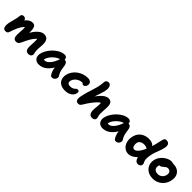

<svg xmlns="http://www.w3.org/2000/svg" viewBox="400 -2371 4001 4001"><g transform="rotate(45 2400.0 -371.0)"><path d="M109 9Q69 9 51.5 -17Q34 -43 33 -84Q32 -125 41 -171Q50 -217 65 -265Q80 -313 88 -358Q94 -382 94.5 -401.5Q95 -421 99 -439Q102 -458 118 -471.5Q134 -485 158 -485Q191 -485 208 -469Q225 -453 230.5 -430Q236 -407 231 -386L201 -380Q223 -421 251.5 -452Q280 -483 315 -501.5Q350 -520 389 -520Q427 -520 447.5 -501.5Q468 -483 476.5 -449Q485 -415 486 -366Q487 -320 485.5 -285.5Q484 -251 482 -229L448 -239Q486 -329 533.5 -391.5Q581 -454 631 -487Q681 -520 726 -520Q813 -520 841.5 -457.5Q870 -395 856 -271Q850 -209 851.5 -172.5Q853 -136 858 -115Q863 -94 866.5 -80Q870 -66 866 -48Q862 -26 841.5 -8.5Q821 9 786 9Q750 9 727.5 -7Q705 -23 696 -61.5Q687 -100 692 -167Q696 -222 697 -256.5Q698 -291 697 -313Q696 -335 692.5 -350Q689 -365 683 -381L715 -367Q672 -335 636.5 -287.5Q601 -240 569.5 -179Q538 -118 504 -46Q492 -19 470.5 -5Q449 9 422 9Q385 9 364.5 -9.5Q344 -28 338 -66.5Q332 -105 336 -161Q341 -225 342 -266.5Q343 -308 338 -335.5Q333 -363 320 -383L349 -354Q317 -324 291.5 -287.5Q266 -251 246.5 -210.5Q227 -170 211.5 -127Q196 -84 182 -40Q175 -15 157.5 -3Q140 9 109 9Z M1090 10Q1039 10 1004.5 -13.5Q970 -37 956.5 -76.5Q943 -116 952 -163Q962 -214 989.5 -265.5Q1017 -317 1055.5 -362.5Q1094 -408 1140.5 -443.5Q1187 -479 1235.5 -499.5Q1284 -520 1331 -520Q1368 -520 1389 -496Q1410 -472 1401 -428Q1398 -412 1387 -403Q1376 -394 1362 -391Q1296 -380 1239.5 -341Q1183 -302 1144 -247.5Q1105 -193 1093 -134Q1090 -117 1089.5 -102.5Q1089 -88 1093 -66L1045 -168Q1066 -150 1083 -143.5Q1100 -137 1125 -137Q1176 -137 1233 -202.5Q1290 -268 1333 -393Q1342 -417 1363 -430.5Q1384 -444 1406 -444Q1442 -444 1463 -419Q1484 -394 1488 -363Q1496 -315 1502 -275Q1508 -235 1521 -197.5Q1534 -160 1560 -120Q1571 -105 1570.5 -84Q1570 -63 1559 -42Q1548 -21 1527.5 -7Q1507 7 1478 7Q1461 7 1448.5 -0.5Q1436 -8 1429 -20Q1414 -45 1403 -70Q1392 -95 1384.5 -123.5Q1377 -152 1372 -189Q1367 -226 1364 -274L1418 -278Q1385 -194 1344.5 -138.5Q1304 -83 1260.5 -50Q1217 -17 1174 -3.5Q1131 10 1090 10Z M1865 9Q1778 9 1724.5 -23.5Q1671 -56 1652 -112Q1633 -168 1646 -236Q1659 -299 1694 -350.5Q1729 -402 1780 -440Q1831 -478 1892 -498.5Q1953 -519 2017 -519Q2049 -519 2075.5 -507.5Q2102 -496 2115.5 -473Q2129 -450 2122 -414Q2115 -377 2094.5 -359Q2074 -341 2053 -341Q2037 -341 2030 -348Q2023 -355 2017 -361.5Q2011 -368 1997 -368Q1949 -368 1906 -345.5Q1863 -323 1834.5 -288Q1806 -253 1799 -215Q1794 -191 1799.5 -172Q1805 -153 1823.5 -142Q1842 -131 1878 -131Q1918 -131 1942 -141.5Q1966 -152 1980.5 -165Q1995 -178 2007.5 -188.5Q2020 -199 2037 -199Q2062 -199 2074.5 -183.5Q2087 -168 2080 -129Q2071 -88 2040.5 -56.5Q2010 -25 1965 -8Q1920 9 1865 9Z M2249 7Q2219 7 2200.5 -9.5Q2182 -26 2176.5 -56.5Q2171 -87 2179 -127Q2199 -225 2222 -302Q2245 -379 2265.5 -442.5Q2286 -506 2297 -559Q2306 -596 2307.5 -620.5Q2309 -645 2310.5 -665Q2312 -685 2316 -705Q2321 -727 2339 -743.5Q2357 -760 2392 -760Q2417 -760 2438 -740.5Q2459 -721 2466.5 -677.5Q2474 -634 2457 -563Q2447 -521 2429.5 -473Q2412 -425 2391.5 -359.5Q2371 -294 2352 -200L2330 -260Q2388 -352 2438.5 -410.5Q2489 -469 2534.5 -496.5Q2580 -524 2620 -524Q2676 -524 2701.5 -493.5Q2727 -463 2731 -406Q2735 -349 2727 -267Q2722 -210 2723.5 -175.5Q2725 -141 2729.5 -121Q2734 -101 2740 -85Q2744 -75 2745 -63Q2746 -51 2743 -40Q2739 -17 2717.5 -2.5Q2696 12 2663 12Q2622 12 2599.5 -10Q2577 -32 2569 -70Q2561 -108 2565 -156Q2571 -213 2573.5 -248Q2576 -283 2576.5 -304.5Q2577 -326 2575 -342Q2555 -338 2516.5 -300.5Q2478 -263 2428.5 -197.5Q2379 -132 2323 -38Q2306 -12 2289.5 -2.5Q2273 7 2249 7Z M2971 10Q2920 10 2885.5 -13.5Q2851 -37 2837.5 -76.5Q2824 -116 2833 -163Q2843 -214 2870.5 -265.5Q2898 -317 2936.5 -362.5Q2975 -408 3021.5 -443.5Q3068 -479 3116.5 -499.5Q3165 -520 3212 -520Q3249 -520 3270 -496Q3291 -472 3282 -428Q3279 -412 3268 -403Q3257 -394 3243 -391Q3177 -380 3120.5 -341Q3064 -302 3025 -247.5Q2986 -193 2974 -134Q2971 -117 2970.5 -102.5Q2970 -88 2974 -66L2926 -168Q2947 -150 2964 -143.5Q2981 -137 3006 -137Q3057 -137 3114 -202.5Q3171 -268 3214 -393Q3223 -417 3244 -430.5Q3265 -444 3287 -444Q3323 -444 3344 -419Q3365 -394 3369 -363Q3377 -315 3383 -275Q3389 -235 3402 -197.5Q3415 -160 3441 -120Q3452 -105 3451.5 -84Q3451 -63 3440 -42Q3429 -21 3408.5 -7Q3388 7 3359 7Q3342 7 3329.5 -0.5Q3317 -8 3310 -20Q3295 -45 3284 -70Q3273 -95 3265.5 -123.5Q3258 -152 3253 -189Q3248 -226 3245 -274L3299 -278Q3266 -194 3225.5 -138.5Q3185 -83 3141.5 -50Q3098 -17 3055 -3.5Q3012 10 2971 10Z M3733 9Q3675 9 3632.5 -16.5Q3590 -42 3563.5 -85Q3537 -128 3529 -182.5Q3521 -237 3533 -295Q3548 -369 3588 -419.5Q3628 -470 3686 -495.5Q3744 -521 3813 -521Q3870 -521 3908.5 -505.5Q3947 -490 3964 -461.5Q3981 -433 3973 -390Q3968 -369 3956 -355.5Q3944 -342 3931 -342Q3919 -342 3911.5 -346Q3904 -350 3894.5 -355Q3885 -360 3869.5 -364Q3854 -368 3829 -368Q3774 -368 3737 -344.5Q3700 -321 3692 -279Q3686 -246 3690 -215.5Q3694 -185 3709.5 -164.5Q3725 -144 3750 -144Q3798 -144 3848 -208Q3898 -272 3944 -394.5Q3990 -517 4025 -694Q4033 -732 4050 -746Q4067 -760 4088 -760Q4149 -760 4170.5 -722Q4192 -684 4175 -612Q4158 -546 4139.5 -498.5Q4121 -451 4105 -406.5Q4089 -362 4078 -306Q4066 -245 4065.5 -206Q4065 -167 4070.5 -143.5Q4076 -120 4084 -105Q4092 -90 4097 -78Q4102 -66 4100 -48Q4096 -17 4075 0.5Q4054 18 4016 18Q3988 18 3966.5 0.5Q3945 -17 3931.5 -46.5Q3918 -76 3914.5 -114.5Q3911 -153 3920 -194L4002 -218Q3963 -135 3915.5 -85Q3868 -35 3820.5 -13Q3773 9 3733 9Z M4454 12Q4362 12 4299 -27.5Q4236 -67 4209 -133.5Q4182 -200 4198 -280Q4209 -331 4238 -375Q4267 -419 4308 -452Q4349 -485 4393.5 -503.5Q4438 -522 4479 -522Q4496 -522 4512.5 -516.5Q4529 -511 4538.5 -499.5Q4548 -488 4544 -468Q4536 -432 4516 -405Q4496 -378 4449 -363Q4425 -355 4403.5 -339Q4382 -323 4367 -302Q4352 -281 4347 -256Q4335 -199 4365.5 -164Q4396 -129 4460 -129Q4514 -129 4555.5 -164Q4597 -199 4609 -257Q4618 -307 4595.5 -337.5Q4573 -368 4526 -368Q4502 -368 4484.5 -356Q4467 -344 4443 -324Q4425 -309 4413 -300Q4401 -291 4389.5 -286.5Q4378 -282 4362 -282Q4344 -282 4329 -300Q4314 -318 4322 -357Q4328 -385 4349.5 -413Q4371 -441 4401.5 -463Q4432 -485 4465.5 -498.5Q4499 -512 4530 -512Q4619 -512 4674.5 -477Q4730 -442 4751.5 -381.5Q4773 -321 4757 -244Q4742 -166 4698 -108.5Q4654 -51 4591 -19.5Q4528 12 4454 12Z"/></g></svg>

Font: Shantell Sans Light
Style: Bold Italic
Weight: 700
Italic angle: -11°
Version: Version 1.011;[c5ecc13dd]